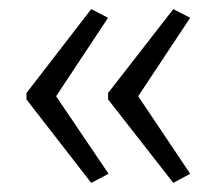

<svg xmlns="http://www.w3.org/2000/svg" viewBox="-20 -482 474 421"><path d="M38 -278V-264L180 -81L218 -101L103 -271L217 -443L180 -462ZM217 -278V-264L360 -81L397 -101L283 -271L397 -443L360 -462Z"/></svg>

Font: Noto Sans Kannada ExtraCondensed Light
Style: Regular
Weight: 300
Width: 2
Designer: Jelle Bosma - Monotype Design Team
Foundry: Monotype Imaging Inc.
Version: Version 2.005